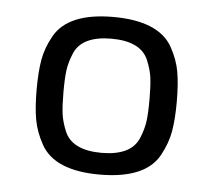

<svg xmlns="http://www.w3.org/2000/svg" viewBox="-37 -749 499 449"><g transform="rotate(5 212.5 -525.0)"><path d="M212 -391Q178 -391 156 -401.5Q134 -412 125 -433.5Q116 -455 113.5 -474Q111 -493 111 -525Q111 -557 113.5 -576Q116 -595 125 -616.5Q134 -638 156 -648.5Q178 -659 212 -659Q246 -659 268 -648.5Q290 -638 299 -616.5Q308 -595 310.5 -576Q313 -557 313 -525Q313 -493 310.5 -474Q308 -455 299 -433.5Q290 -412 268 -401.5Q246 -391 212 -391ZM212 -340Q265 -340 300 -354.5Q335 -369 351 -398Q367 -427 372 -455.5Q377 -484 377 -525Q377 -567 372 -595.5Q367 -624 351 -652.5Q335 -681 300 -695.5Q265 -710 212 -710Q159 -710 124.5 -695.5Q90 -681 74 -652.5Q58 -624 53 -595.5Q48 -567 48 -525Q48 -484 53 -455.5Q58 -427 74 -398Q90 -369 124.5 -354.5Q159 -340 212 -340Z"/></g></svg>

Font: Glegoo
Style: Regular
Weight: 400
Version: Version 2.0.1; ttfautohint (v0.9) -r 48 -G 60